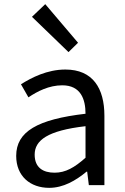

<svg xmlns="http://www.w3.org/2000/svg" viewBox="-20 -892 604 925"><path d="M198 -872 134 -811 310 -641 356 -686ZM217 13C285 13 345 -22 397 -65H400L408 0H483V-334C483 -467 427 -557 295 -557C207 -557 132 -518 81 -486L117 -423C160 -452 216 -481 280 -481C369 -481 392 -414 392 -344C160 -317 58 -258 58 -141C58 -43 126 13 217 13ZM243 -60C188 -60 147 -84 147 -147C147 -216 209 -263 392 -284V-132C339 -85 296 -60 243 -60Z"/></svg>

Font: Spoqa Han Sans Neo
Style: Regular
Weight: 400
Designer: [Spoqa Han Sans Neo] Dong-huui Kim ___ Younghwa Kang ___ Yujin Lee ___ [Noto Sans] Ryoko NISHIZUKA ____ (kana & ideograp
Foundry: Spoqa (http://www.spoqa-han-sans.com)
Version: Version 1.100;hotconv 1.0.109;makeotfexe 2.5.65596